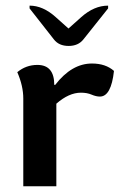

<svg xmlns="http://www.w3.org/2000/svg" viewBox="-20 -652 431 672"><path d="M173.3 -355Q231 -429.7 301.8 -429.7Q349.6 -429.7 378.9 -403.8Q369.1 -314 329.6 -314Q316.4 -314 300.5 -320.8Q284.7 -327.6 263.2 -327.6Q221.2 -327.6 177.2 -289.1V0H61.5V-307.1Q61.5 -351.1 40.5 -399.4Q71.3 -424.8 110.8 -424.8Q169.9 -424.8 169.9 -355ZM358.4 -632.3V-622.6L272 -514.2Q253.9 -491.2 220.2 -491.2Q186 -491.2 168.5 -514.2L83.5 -622.6V-632.3Q130.4 -632.3 174.8 -592.3L219.7 -552.2L264.6 -592.3Q309.6 -632.3 358.4 -632.3Z"/></svg>

Font: ALMAS
Style: Bold
Weight: 700
Designer: ALMAS Font/ by Husham Jawad Kadhim, derived from the Bainsely font by/ Paul James MIller
Foundry: High-Logic / Made with FontCreator
Version: Version 1.411;September 19, 2021;FontCreator 14.0.0.2814 32-